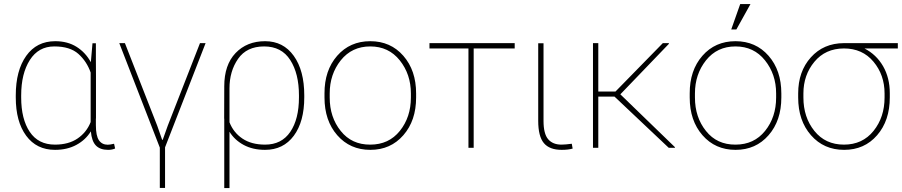

<svg xmlns="http://www.w3.org/2000/svg" viewBox="-20 -746 4553 969"><path d="M86.9 -254.4Q86.9 -145 130.1 -80.6Q173.3 -16.1 257.3 -16.1Q326.2 -16.1 371.6 -47.1Q417 -78.1 437.5 -129.9V-379.9Q418 -436 375.7 -473.9Q333.5 -511.7 253.9 -511.7Q174.3 -511.7 130.6 -443.1Q86.9 -374.5 86.9 -264.6ZM525.4 10.3Q485.4 10.3 464.1 -11.5Q442.9 -33.2 438.5 -83Q412.1 -40 365.7 -14.9Q319.3 10.3 257.8 10.3Q164.6 10.3 112.1 -61Q59.6 -132.3 59.6 -254.4V-264.6Q59.6 -390.1 112.3 -464.1Q165 -538.1 258.8 -538.1Q320.8 -538.1 366.2 -509.8Q411.6 -481.4 438.5 -432.1L446.8 -527.8H463.9V-445.8Q463.9 -363.8 464.4 -363.8V-148.4L463.9 -147.5V-114.7Q463.9 -60.1 479.5 -37.8Q495.1 -15.6 523.9 -15.6Q534.7 -15.6 555.7 -20.5L561 3.4Q546.4 10.3 525.4 10.3Z M813 202.6H786.6V-1L582 -528.3H610.4L773.4 -111.8L798.3 -40.5H801.3L826.7 -111.8L989.3 -528.3H1017.6L813 -2.4Z M1488.8 -264.6Q1488.8 -374.5 1444.8 -443.1Q1400.9 -511.7 1313 -511.7Q1225.1 -511.7 1181.6 -449.2Q1138.2 -386.7 1138.2 -300.3V-128.9Q1158.2 -77.1 1203.6 -46.6Q1249 -16.1 1317.9 -16.1Q1401.4 -16.1 1445.1 -80.6Q1488.8 -145 1488.8 -254.4ZM1515.6 -254.4Q1515.6 -132.3 1462.9 -61Q1410.2 10.3 1317.4 10.3Q1255.9 10.3 1210 -14.4Q1164.1 -39.1 1138.2 -81.1V203.1H1111.8V-146.5Q1111.3 -147 1111.3 -147.5Q1111.3 -147.5 1111.3 -148.9L1111.8 -302.7V-310.5Q1111.8 -418.5 1168.9 -478.3Q1226.1 -538.1 1317.9 -538.1Q1409.7 -538.1 1462.6 -464.1Q1515.6 -390.1 1515.6 -264.6Z M1644 -253.9Q1644 -154.3 1699.7 -85Q1754.9 -15.6 1848.6 -16.1Q1942.4 -16.1 1998 -85.4Q2053.7 -154.8 2053.7 -253.9V-274.4Q2053.7 -371.1 1997.6 -441.4Q1941.4 -511.7 1848.6 -511.7Q1755.9 -511.7 1699.7 -441.4Q1644 -371.1 1644 -274.4ZM1617.7 -274.4Q1617.2 -390.6 1681.6 -464.4Q1746.1 -538.1 1848.6 -538.1Q1951.2 -538.1 2015.6 -464.4Q2080.1 -390.6 2080.1 -274.4V-253.9Q2080.1 -137.2 2015.6 -63.5Q1951.2 10.3 1849.1 10.3Q1746.6 10.3 1682.1 -63.5Q1617.7 -137.2 1617.7 -253.9Z M2577.6 -501.5H2370.6V0H2344.2V-501.5H2147.5V-528.3H2577.6Z M2696.3 -136.2V-527.8H2723.1V-136.2Q2723.1 -70.3 2746.6 -43.2Q2770 -16.1 2813.5 -16.1Q2832.5 -16.1 2865.7 -20.5L2870.1 3.9Q2848.1 10.3 2814.9 10.3Q2753.4 10.3 2724.9 -23.7Q2696.3 -57.6 2696.3 -136.2Z M2999.5 -258.3V0H2972.7V-528.3H2999.5V-284.2H3086.4L3325.2 -528.3H3355L3356.4 -525.4L3110.8 -270L3386.7 -2.9L3385.7 0H3355L3081.5 -258.3Z M3487.3 -253.9Q3487.3 -154.3 3543 -85Q3598.1 -15.6 3691.9 -16.1Q3785.6 -16.1 3841.3 -85.4Q3897 -154.8 3897 -253.9V-274.4Q3897 -371.1 3840.8 -441.4Q3784.7 -511.7 3691.9 -511.7Q3599.1 -511.7 3543 -441.4Q3487.3 -371.1 3487.3 -274.4ZM3460.9 -274.4Q3460.4 -390.6 3524.9 -464.4Q3589.4 -538.1 3691.9 -538.1Q3794.4 -538.1 3858.9 -464.4Q3923.3 -390.6 3923.3 -274.4V-253.9Q3923.3 -137.2 3858.9 -63.5Q3794.4 10.3 3692.4 10.3Q3589.8 10.3 3525.4 -63.5Q3460.9 -137.2 3460.9 -253.9ZM3715.8 -725.6H3767.6L3696.3 -597.2H3670.4Z M4034.7 -253.9Q4034.7 -154.3 4090.1 -85.2Q4145.5 -16.1 4239.3 -16.1Q4333 -16.1 4388.7 -85.4Q4444.3 -154.8 4444.3 -253.9V-274.4Q4444.3 -367.7 4388.4 -434.6Q4332.5 -501.5 4239.3 -501.5H4238.8Q4145.5 -501 4090.1 -434.1Q4034.7 -367.2 4034.7 -274.4ZM4511.2 -501.5H4342.8Q4402.8 -470.7 4436.8 -411.9Q4470.7 -353 4470.7 -275.4V-254.4Q4470.7 -137.2 4406.7 -63.5Q4342.8 10.3 4240.2 10.3Q4137.7 10.3 4073 -63.5Q4008.3 -137.2 4008.3 -253.9V-274.4Q4008.3 -385.3 4072.3 -456.5Q4136.2 -527.8 4238.8 -528.3H4511.2Z"/></svg>

Font: Roboto-Thin
Style: Regular
Weight: 250
Designer: Google
Version: Version 1.100141; 2013; ttfautohint (v0.94.14-c901) -l 8 -r 